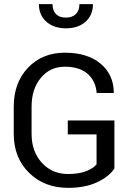

<svg xmlns="http://www.w3.org/2000/svg" viewBox="-20 -905 653 935"><path d="M537.1 -318.4V-84.5Q511.2 -44.9 453.1 -17.6Q395 9.8 311.5 9.8Q195.8 9.8 121.3 -63.7Q46.9 -137.2 46.9 -253.4V-385.3Q46.9 -502.4 116.5 -575.4Q186 -648.4 295.9 -648.4Q405.8 -648.4 469.5 -595.2Q533.2 -542 534.2 -454.6L533.2 -452.1H450.7Q446.3 -510.3 407 -545.2Q367.7 -580.1 295.7 -580.1Q223.6 -580.1 178.7 -525.6Q133.8 -471.2 133.8 -385.7V-252.9Q133.8 -167.5 183.6 -112.5Q233.4 -57.6 311.5 -57.6Q362.8 -57.6 398.4 -71Q434.1 -84.5 450.2 -105V-250.5H310.1V-318.4ZM366.7 -884.8H432.6Q432.6 -831.5 396.7 -799.3Q360.8 -767.1 301.5 -767.1Q242.2 -767.1 205.8 -799.3Q169.4 -831.5 169.4 -884.8H235.8Q235.8 -853.5 252.7 -836.4Q269.5 -819.3 300.8 -819.3Q332 -819.3 349.4 -836.4Q366.7 -853.5 366.7 -884.8Z"/></svg>

Font: Yantramanav
Style: Regular
Weight: 400
Version: Version 1.001;PS 1.0;hotconv 1.0.72;makeotf.lib2.5.5900; ttf